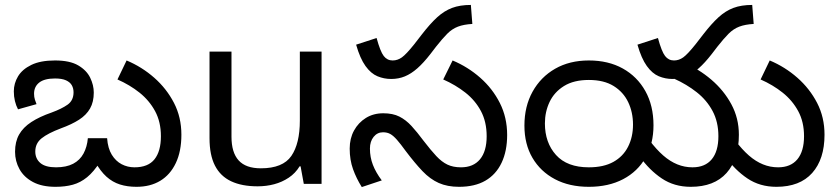

<svg xmlns="http://www.w3.org/2000/svg" viewBox="-20 -745 3396 778"><path d="M533 12Q496 12 466 2.5Q436 -7 411.5 -29Q387 -51 365 -90H386Q360 -49 333 -27Q306 -5 275 3.5Q244 12 205 12Q150 12 113.5 -7.5Q77 -27 59 -59.5Q41 -92 41 -130Q41 -171 57.5 -200Q74 -229 107 -250.5Q140 -272 189 -289Q230 -304 254 -321Q278 -338 278 -371Q278 -387 271 -399.5Q264 -412 247.5 -419.5Q231 -427 203 -427Q160 -427 139 -410.5Q118 -394 118 -365Q118 -352 121.5 -341Q125 -330 128 -323L53 -302Q45 -317 40.5 -335.5Q36 -354 36 -375Q36 -407 53 -435.5Q70 -464 107 -482Q144 -500 203 -500Q263 -500 297 -480Q331 -460 345.5 -430Q360 -400 360 -370Q360 -332 345 -305.5Q330 -279 300.5 -260Q271 -241 227 -225Q174 -205 148.5 -184.5Q123 -164 123 -131Q123 -102 143.5 -84.5Q164 -67 207 -67Q249 -67 276.5 -81.5Q304 -96 318.5 -123Q333 -150 336 -185H414Q417 -144 433 -118Q449 -92 473 -79.5Q497 -67 525 -67Q580 -67 606 -99.5Q632 -132 632 -193Q632 -251 608.5 -294.5Q585 -338 545.5 -369.5Q506 -401 456 -423L493 -500Q555 -474 605 -430Q655 -386 685 -328Q715 -270 715 -199Q715 -132 692.5 -84.5Q670 -37 629.5 -12.5Q589 12 533 12Z M1283 -536V0H1211L1198 -71H1194Q1177 -43 1150 -25Q1123 -7 1091 1.5Q1059 10 1024 10Q960 10 916.5 -10.5Q873 -31 851 -74Q829 -117 829 -185V-536H918V-191Q918 -127 947 -95Q976 -63 1037 -63Q1126 -63 1160.5 -113Q1195 -163 1195 -257V-536Z M1565 -425Q1536 -425 1509.5 -436Q1483 -447 1461 -477.5Q1439 -508 1423 -564L1506 -591Q1521 -536 1535 -518Q1549 -500 1571 -500Q1591 -500 1608.5 -512.5Q1626 -525 1658 -565L1689 -605Q1723 -649 1751.5 -675Q1780 -701 1812 -713Q1844 -725 1888 -725L1894 -648Q1859 -646 1835.5 -637Q1812 -628 1792.5 -608.5Q1773 -589 1747 -556L1724 -526Q1696 -490 1671 -468Q1646 -446 1620.5 -435.5Q1595 -425 1565 -425ZM1840 12Q1793 12 1758 -3.5Q1723 -19 1692 -51.5Q1661 -84 1624 -133Q1603 -162 1588.5 -178.5Q1574 -195 1561.5 -202Q1549 -209 1532 -209Q1509 -209 1494 -190.5Q1479 -172 1479 -143Q1479 -108 1491 -77Q1503 -46 1527 -14L1446 13Q1424 -22 1410.5 -59.5Q1397 -97 1397 -143Q1397 -184 1414.5 -216Q1432 -248 1462.5 -267Q1493 -286 1533 -286Q1572 -286 1598.5 -272.5Q1625 -259 1647.5 -234.5Q1670 -210 1696 -175Q1726 -136 1748 -112.5Q1770 -89 1793 -78Q1816 -67 1848 -67Q1898 -67 1925 -99.5Q1952 -132 1952 -193Q1952 -251 1929 -294.5Q1906 -338 1866 -369.5Q1826 -401 1776 -423L1814 -500Q1876 -474 1926 -430Q1976 -386 2005.5 -327.5Q2035 -269 2035 -198Q2035 -133 2012.5 -85.5Q1990 -38 1947 -13Q1904 12 1840 12Z M2105 -236Q2105 -314 2138 -373.5Q2171 -433 2229.5 -466.5Q2288 -500 2366 -500Q2445 -500 2503.5 -467.5Q2562 -435 2595 -376Q2628 -317 2628 -237Q2628 -163 2596 -106.5Q2564 -50 2505 -19Q2446 12 2366 12Q2287 12 2228.5 -19Q2170 -50 2137.5 -105.5Q2105 -161 2105 -236ZM2188 -245Q2188 -167 2233 -117Q2278 -67 2366 -67Q2426 -67 2465.5 -89Q2505 -111 2525 -150.5Q2545 -190 2545 -240Q2545 -290 2525.5 -331Q2506 -372 2466.5 -396.5Q2427 -421 2366 -421Q2305 -421 2265.5 -396.5Q2226 -372 2207 -332Q2188 -292 2188 -245ZM2779 12Q2712 12 2661.5 -22Q2611 -56 2572 -111L2612 -176Q2640 -139 2667.5 -115Q2695 -91 2724.5 -79Q2754 -67 2786 -67Q2837 -67 2864 -99.5Q2891 -132 2891 -193Q2891 -251 2867.5 -295Q2844 -339 2803.5 -371Q2763 -403 2712 -426L2749 -492Q2811 -466 2862 -422.5Q2913 -379 2943.5 -322.5Q2974 -266 2974 -199Q2974 -100 2924 -44Q2874 12 2779 12ZM3126 12Q3059 12 3008.5 -22Q2958 -56 2919 -111L2959 -176Q2987 -139 3014.5 -115Q3042 -91 3071.5 -79Q3101 -67 3133 -67Q3184 -67 3211 -99.5Q3238 -132 3238 -193Q3238 -251 3214.5 -294.5Q3191 -338 3151.5 -369.5Q3112 -401 3062 -423L3099 -500Q3161 -474 3211 -430Q3261 -386 3291 -328Q3321 -270 3321 -199Q3321 -100 3271 -44Q3221 12 3126 12ZM2705 -425Q2676 -425 2649.5 -436Q2623 -447 2601 -477.5Q2579 -508 2563 -564L2646 -591Q2661 -536 2675 -518Q2689 -500 2711 -500Q2731 -500 2748.5 -512.5Q2766 -525 2798 -565L2829 -605Q2863 -649 2891.5 -675Q2920 -701 2952 -713Q2984 -725 3028 -725L3034 -648Q2999 -646 2975.5 -637Q2952 -628 2932.5 -608.5Q2913 -589 2887 -556L2864 -526Q2836 -490 2811 -468Q2786 -446 2760.5 -435.5Q2735 -425 2705 -425Z"/></svg>

Font: telugu25
Style: Book
Weight: 400
Designer: Jelle Bosma - Monotype Design Team
Foundry: Monotype Imaging Inc.
Version: Version 2.003